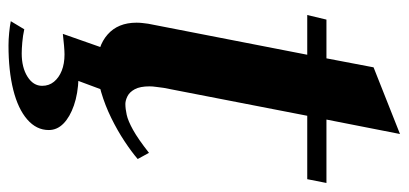

<svg xmlns="http://www.w3.org/2000/svg" viewBox="-266 -444 929 436"><g transform="rotate(90 198.0 -226.5)"><path d="M130.6 16.8Q85.8 16.8 58.9 -6.8Q32 -30.4 32 -72.6Q32 -78.8 32.7 -85.4Q33.4 -92 34.4 -99L104.8 -460.2H14.6L25 -503.8H113L133.4 -610.8L284.8 -670.8L252 -503.8H396L387.4 -460.2H243.4L180 -134Q179 -125 177.8 -117Q176.6 -109 176.6 -102.2Q176.6 -80.6 183.1 -68.6Q189.6 -56.6 199.2 -51.9Q208.8 -47.2 216.6 -47.2Q227.4 -47.2 241.1 -50.2Q254.8 -53.2 275.4 -64.6Q296 -76 327.6 -100.8L341.6 -75.2Q325.6 -61.4 301.3 -45.3Q277 -29.2 248.3 -15.1Q219.6 -1 189.2 7.9Q158.8 16.8 130.6 16.8ZM83.6 218.2Q70.2 218.2 55 216.7Q39.8 215.2 28.6 213L47 182.4Q61.6 185.6 76.8 186.9Q92 188.2 101.8 188.2Q133.8 188.2 154.6 175.1Q175.4 162 175.4 141.8Q175.4 126.2 166.1 114.9Q156.8 103.6 141 97.3Q125.2 91 104 91Q97 91 84 92.1Q71 93.2 57.4 94.8L98.2 -21.4H194.4L161.4 67.2L158.2 59.2Q193.2 60.4 219.7 69.6Q246.2 78.8 261 93.3Q275.8 107.8 275.8 126.8Q275.8 154.8 251.7 175.7Q227.6 196.6 184.5 207.4Q141.4 218.2 83.6 218.2Z"/></g></svg>

Font: Wittgenstein
Style: Italic
Weight: 400
Italic angle: -11°
Designer: Jörg Drees
Foundry: Jörg Drees
Version: Version 1.500